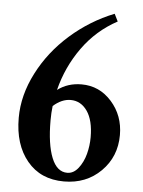

<svg xmlns="http://www.w3.org/2000/svg" viewBox="-51 -715 570 767"><g transform="rotate(5 234.5 -331.5)"><path d="M233.9 11.2Q140.1 11.2 86.2 -54Q32.2 -119.1 32.2 -226.6Q32.2 -317.4 78.4 -407.2Q124.5 -497.1 203.1 -566.4Q281.7 -635.7 377.9 -673.8L392.6 -644Q309.1 -599.1 253.7 -521.7Q198.2 -444.3 174.8 -350.6Q215.8 -381.3 271 -381.3Q342.8 -381.3 391.8 -326.2Q440.9 -271 440.9 -192.9Q440.9 -106 382.1 -47.4Q323.2 11.2 233.9 11.2ZM159.7 -227.1Q159.7 -131.8 181.2 -78.1Q202.6 -24.4 244.1 -24.4Q269.5 -24.4 288.6 -48.8Q307.6 -73.2 316.4 -106.4Q325.2 -139.6 325.2 -173.8Q325.2 -241.7 299.6 -278.6Q273.9 -315.4 232.9 -315.4Q197.3 -315.4 163.1 -285.2Q159.7 -257.8 159.7 -227.1Z"/></g></svg>

Font: Elstob 10pt SemiBold
Style: Regular
Weight: 600
Designer: Peter S. Baker
Version: Version 1.015